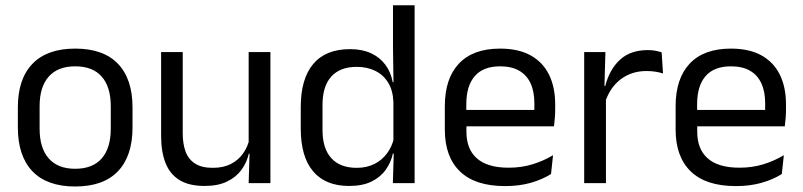

<svg xmlns="http://www.w3.org/2000/svg" viewBox="-20 -682 2989 715"><path d="M260 12.5Q155 12.5 100.8 -44.2Q46.5 -101 46.5 -207.5V-282Q46.5 -388 101 -444.5Q155.5 -501 260 -501Q365 -501 419.2 -444.5Q473.5 -388 473.5 -282V-207.5Q473.5 -101 419.2 -44.2Q365 12.5 260 12.5ZM260 -53.5Q325 -53.5 358.8 -92Q392.5 -130.5 392.5 -203V-286.5Q392.5 -358.5 358.8 -396.8Q325 -435 260 -435Q195.5 -435 161.5 -396.8Q127.5 -358.5 127.5 -286.5V-203Q127.5 -130.5 161.5 -92Q195.5 -53.5 260 -53.5Z M580 -488H660.5V-184.5Q660.5 -146 671.2 -117.2Q682 -88.5 706.5 -72.8Q731 -57 772.5 -57Q811.5 -57 839.5 -71.2Q867.5 -85.5 885.2 -110.5Q903 -135.5 909.5 -167L924 -109.5H906.5Q899 -76.5 879 -49.2Q859 -22 825.2 -5.8Q791.5 10.5 742 10.5Q684.5 10.5 648.8 -11.2Q613 -33 596.5 -74.8Q580 -116.5 580 -175.5ZM906 -488H987V0H906L909.5 -117L906 -122Z M1280 10.5Q1192 10.5 1146 -44Q1100 -98.5 1100 -203V-283.5Q1100 -388.5 1146.5 -443.8Q1193 -499 1283.5 -499Q1328.5 -499 1361.5 -483.8Q1394.5 -468.5 1415 -441Q1435.5 -413.5 1442.5 -376H1469L1445 -301.5Q1443.5 -344.5 1425.8 -373.8Q1408 -403 1377.8 -418Q1347.5 -433 1308.5 -433Q1246.5 -433 1213.8 -397Q1181 -361 1181 -291V-198Q1181 -129 1213.8 -93Q1246.5 -57 1308.5 -57Q1345.5 -57 1374 -71.2Q1402.5 -85.5 1421.2 -110.8Q1440 -136 1447 -168L1467 -110H1443Q1436 -77 1416.2 -49.5Q1396.5 -22 1363.2 -5.8Q1330 10.5 1280 10.5ZM1524 0H1443L1446.5 -118L1445 -144V-348L1445.5 -365L1443.5 -503.5V-662.5H1524Z M1861 11Q1749.5 11 1693 -43.5Q1636.5 -98 1636.5 -199.5V-286.5Q1636.5 -389.5 1689 -445.2Q1741.5 -501 1842.5 -501Q1910.5 -501 1956 -475.8Q2001.5 -450.5 2024.5 -404Q2047.5 -357.5 2047.5 -293V-275Q2047.5 -259 2046.2 -243Q2045 -227 2043 -211.5H1968.5Q1969.5 -235.5 1969.8 -257Q1970 -278.5 1970 -296.5Q1970 -341 1955.8 -371.8Q1941.5 -402.5 1913.2 -418.8Q1885 -435 1842.5 -435Q1779.5 -435 1748 -398.5Q1716.5 -362 1716.5 -294V-247.5L1717 -237.5V-191Q1717 -160.5 1726 -136Q1735 -111.5 1754.2 -93.8Q1773.5 -76 1803.2 -66.8Q1833 -57.5 1874 -57.5Q1921.5 -57.5 1962.5 -70Q2003.5 -82.5 2039.5 -104L2032 -34Q1999.5 -13.5 1956.5 -1.2Q1913.5 11 1861 11ZM2026 -211.5H1679V-272.5H2026Z M2232.5 -298.5 2214 -361 2234 -362Q2250 -424 2289 -459.8Q2328 -495.5 2392.5 -495.5Q2408.5 -495.5 2421.2 -493Q2434 -490.5 2444 -487L2449 -408.5Q2436.5 -412.5 2421.2 -415Q2406 -417.5 2387.5 -417.5Q2332.5 -417.5 2291.8 -387Q2251 -356.5 2232.5 -298.5ZM2236.5 0H2155.5V-488H2234.5L2230.5 -344L2236.5 -338Z M2720.5 11Q2609 11 2552.5 -43.5Q2496 -98 2496 -199.5V-286.5Q2496 -389.5 2548.5 -445.2Q2601 -501 2702 -501Q2770 -501 2815.5 -475.8Q2861 -450.5 2884 -404Q2907 -357.5 2907 -293V-275Q2907 -259 2905.8 -243Q2904.5 -227 2902.5 -211.5H2828Q2829 -235.5 2829.2 -257Q2829.5 -278.5 2829.5 -296.5Q2829.5 -341 2815.2 -371.8Q2801 -402.5 2772.8 -418.8Q2744.5 -435 2702 -435Q2639 -435 2607.5 -398.5Q2576 -362 2576 -294V-247.5L2576.5 -237.5V-191Q2576.5 -160.5 2585.5 -136Q2594.5 -111.5 2613.8 -93.8Q2633 -76 2662.8 -66.8Q2692.5 -57.5 2733.5 -57.5Q2781 -57.5 2822 -70Q2863 -82.5 2899 -104L2891.5 -34Q2859 -13.5 2816 -1.2Q2773 11 2720.5 11ZM2885.5 -211.5H2538.5V-272.5H2885.5Z"/></svg>

Font: Anek Malayalam Medium
Style: Regular
Weight: 400
Version: Version 1.003